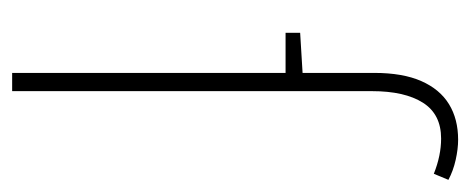

<svg xmlns="http://www.w3.org/2000/svg" viewBox="-249 -525 774 316"><g transform="rotate(90 138.0 -367.0)"><path d="M100 0V-596Q100 -643 113.5 -673.5Q127 -704 151.5 -719Q176 -734 210 -734Q225 -734 243 -730Q261 -726 276 -718L266 -694Q236 -706 208 -706Q168 -706 149 -676Q130 -646 130 -592V0ZM34 -450V-474L100 -478H114V-450Z"/></g></svg>

Font: SourceSans3VF
Style: Regular
Weight: 200
Designer: Paul D. Hunt
Foundry: Adobe
Version: Version 3.052;hotconv 1.1.0;makeotfexe 2.6.0